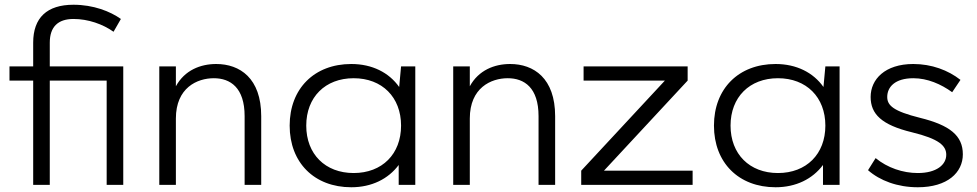

<svg xmlns="http://www.w3.org/2000/svg" viewBox="-20 -780 4122 810"><path d="M20 -440H120V0H190V-440H430V0H500V-500H190V-600C190 -666 224 -700 290 -700C352 -700 414 -678 459 -646L490 -700C445 -732 374 -760 290 -760C178 -760 120 -705 120 -600V-500H20Z M1012 -290V0H1082V-290C1082 -450 992 -510 892 -510C826 -510 759 -484 722 -416V-500H652V0H722V-280C722 -410 812 -450 882 -450C952 -450 1012 -410 1012 -290Z M1662 0H1732V-500H1672L1664 -413C1621 -474 1550 -510 1462 -510C1306 -510 1202 -406 1202 -250C1202 -94 1306 10 1462 10C1548 10 1618 -25 1662 -84ZM1472 -50C1352 -50 1272 -130 1272 -250C1272 -370 1352 -450 1472 -450C1592 -450 1672 -370 1672 -250C1672 -130 1592 -50 1472 -50Z M2252 -290V0H2322V-290C2322 -450 2232 -510 2132 -510C2066 -510 1999 -484 1962 -416V-500H1892V0H1962V-280C1962 -410 2052 -450 2122 -450C2192 -450 2252 -410 2252 -290Z M2528 -60 2881 -440V-500H2442V-440H2785L2432 -60V0H2902V-60Z M3452 0H3522V-500H3462L3454 -413C3411 -474 3340 -510 3252 -510C3096 -510 2992 -406 2992 -250C2992 -94 3096 10 3252 10C3338 10 3408 -25 3452 -84ZM3262 -50C3142 -50 3062 -130 3062 -250C3062 -370 3142 -450 3262 -450C3382 -450 3462 -370 3462 -250C3462 -130 3382 -50 3262 -50Z M3833 -510C3713 -510 3653 -445 3653 -371C3653 -299 3699 -253 3827 -222C3942 -194 3972 -165 3972 -127C3972 -85 3931 -50 3852 -50C3789 -50 3724 -72 3674 -113L3642 -62C3692 -18 3766 10 3852 10C3977 10 4042 -52 4042 -129C4042 -208 3987 -252 3861 -283C3749 -311 3723 -335 3723 -371C3723 -413 3756 -450 3833 -450C3893 -450 3950 -425 3997 -391L4032 -443C3980 -484 3910 -510 3833 -510Z"/></svg>

Font: Gully Light
Style: Regular
Weight: 300
Designer: jaikishan Patel
Foundry: MagicType
Version: Version 1.000;Glyphs 3.2 (3242)